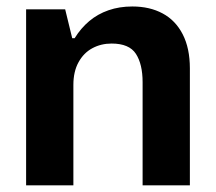

<svg xmlns="http://www.w3.org/2000/svg" viewBox="-20 -558 650 578"><path d="M197.4 -443.1 200.9 -302.4V0H58.6V-529.9H176.2ZM316 -426.9Q284.1 -426.9 258.1 -412.9Q232 -398.9 216.5 -370.8Q200.9 -342.7 200.9 -302.4L197.4 -443.1H204.8Q223.1 -472.9 248.6 -494.4Q274 -515.8 306.6 -527.1Q339.2 -538.5 378.5 -538.5Q430.6 -538.5 469.5 -517.6Q508.4 -496.8 530 -454.8Q551.6 -412.8 551.6 -352V0H409.3V-310.5Q409.3 -364.7 389.2 -395.8Q369.1 -426.9 316 -426.9Z"/></svg>

Font: Wand UI Pro
Style: Regular
Weight: 400
Designer: Andreas Faust
Version: Version 1.003;FEAKit 1.0